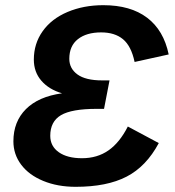

<svg xmlns="http://www.w3.org/2000/svg" viewBox="-20 -718 683 748"><path d="M274.9 9.8Q204.1 9.8 148.4 -13.2Q92.8 -36.1 62.5 -76.4Q32.2 -116.7 32.2 -167.5Q32.2 -244.1 81.1 -293Q129.9 -341.8 221.7 -354.5Q170.4 -369.6 141.1 -403.6Q111.8 -437.5 111.8 -485.8Q111.8 -547.9 146.2 -596.4Q180.7 -645 243.2 -671.4Q305.7 -697.8 382.3 -697.8Q488.8 -697.8 553.2 -648.9Q617.7 -600.1 637.2 -505.9L504.4 -476.6Q491.2 -538.6 459.2 -565.2Q427.2 -591.8 374 -591.8Q316.9 -591.8 283.4 -565.4Q250 -539.1 250 -488.8Q250 -451.2 281.7 -428Q313.5 -404.8 377.9 -404.8H406.7L385.3 -293.9H356.4Q259.3 -293.9 217.5 -269.3Q175.8 -244.6 175.8 -189Q175.8 -148.4 209 -125Q242.2 -101.6 299.3 -101.6Q358.9 -101.6 402.6 -132.1Q446.3 -162.6 478 -225.1L598.6 -160.6Q549.8 -69.3 473.1 -29.8Q396.5 9.8 274.9 9.8Z"/></svg>

Font: Liberation Sans
Style: Bold Italic
Weight: 700
Italic angle: -12°
Designer: Steve Matteson
Foundry: Ascender Corporation
Version: Version 2.1.5